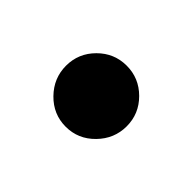

<svg xmlns="http://www.w3.org/2000/svg" viewBox="-46 -235 349 349"><g transform="rotate(45 128.5 -60.5)"><path d="M51 -61Q51 -93 74 -116Q97 -139 129 -139Q161 -139 184 -116Q207 -93 207 -61Q207 -29 184 -5.5Q161 18 129 18Q97 18 74 -5.5Q51 -29 51 -61Z"/></g></svg>

Font: Monomakh
Style: Regular
Weight: 400
Version: Version 1.200; ttfautohint (v1.8.4.7-5d5b)